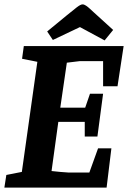

<svg xmlns="http://www.w3.org/2000/svg" viewBox="-33 -859 586 879"><path d="M183 -715 273 -789Q301 -812 318.5 -825.5Q336 -839 345 -839Q352 -839 361 -833Q370 -827 379 -818.5Q388 -810 398 -801L485 -722L446 -674L333 -735L209 -676ZM-4 -58 67 -72 138 -576 68 -590 76 -648H533L505 -464H439V-579H331L273 -572L243 -366H357L379 -430H439L413 -234H355V-301H234L203 -76Q222 -74 242 -72Q262 -70 282 -69H376L416 -180H477L455 0H-13Z"/></svg>

Font: Faustina VF Beta
Style: Italic
Weight: 400
Italic angle: -8°
Designer: Alfonso Garcia
Foundry: Omnibus-Type
Version: Version 1.006